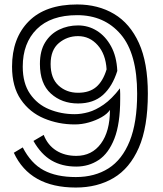

<svg xmlns="http://www.w3.org/2000/svg" viewBox="-20 -821 730 861"><path d="M176 -216Q194 -170 232 -146Q270 -122 322 -122Q392 -122 432.5 -177Q473 -232 473 -328Q461 -310 435.5 -295.5Q410 -281 378.5 -272Q347 -263 315 -263Q242 -263 177.5 -290Q113 -317 73.5 -374.5Q34 -432 34 -522Q34 -650 109 -725.5Q184 -801 326 -801Q420 -801 491.5 -758.5Q563 -716 603 -628Q643 -540 643 -401Q643 -251 602.5 -158.5Q562 -66 489.5 -23Q417 20 320 20Q114 20 42 -136L82 -160Q119 -88 176 -57.5Q233 -27 320 -27Q405 -27 466.5 -66Q528 -105 561.5 -188Q595 -271 595 -401Q595 -581 521.5 -667Q448 -753 326 -753Q208 -753 145 -690.5Q82 -628 82 -522Q82 -448 114.5 -400.5Q147 -353 200.5 -331Q254 -309 315 -309Q344 -309 376.5 -318Q409 -327 445 -352Q481 -377 518 -425Q519 -412 519 -400Q519 -388 519 -377Q519 -266 493 -199.5Q467 -133 422.5 -103.5Q378 -74 322 -74Q258 -74 211 -101.5Q164 -129 130 -189ZM506 -503Q484 -433 441.5 -395Q399 -357 330 -357Q257 -357 208 -401.5Q159 -446 159 -534Q159 -593 182.5 -631Q206 -669 245 -688Q284 -707 330 -707Q376 -707 414.5 -683Q453 -659 478 -613.5Q503 -568 506 -503ZM458 -510Q454 -578 418 -618.5Q382 -659 330 -659Q281 -659 244 -628Q207 -597 207 -534Q207 -470 242.5 -437.5Q278 -405 330 -405Q381 -405 411.5 -431Q442 -457 458 -510Z"/></svg>

Font: Train One
Style: Regular
Weight: 400
Designer: Fontworks Inc.
Foundry: Fontworks Inc.
Version: Version 1.100